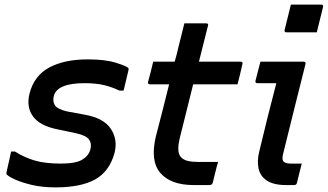

<svg xmlns="http://www.w3.org/2000/svg" viewBox="-20 -801 1419 831"><path d="M243 -93Q308 -93 336 -110Q364 -127 371 -154Q378 -179 365.5 -197Q353 -215 306 -225L230 -241Q153 -256 123 -297Q93 -338 108 -397Q128 -474 193.5 -509Q259 -544 360 -544Q435 -544 481.5 -529.5Q528 -515 535 -507Q538 -503 536 -497Q531 -474 525.5 -453Q520 -432 515 -409H497Q463 -425 428.5 -433Q394 -441 346 -441Q228 -441 213 -386Q207 -362 217.5 -345.5Q228 -329 269 -319L350 -304Q430 -289 460 -243Q490 -197 476 -140Q454 -59 392 -24.5Q330 10 220 10Q163 10 118.5 -0.5Q74 -11 45.5 -24Q17 -37 9 -46Q7 -50 8 -55Q14 -82 19 -103.5Q24 -125 28 -145H45Q86 -119 131 -106Q176 -93 243 -93Z M924 -100Q917 -77 912 -55.5Q907 -34 901 -11Q898 0 887 0H819Q719 0 674 -52.5Q629 -105 655 -212Q670 -269 684 -324.5Q698 -380 712 -436H630Q618 -436 621 -447Q627 -470 632.5 -490.5Q638 -511 643 -534H736Q741 -551 745.5 -568.5Q750 -586 754 -604L778 -700H872Q884 -700 880 -689Q870 -650 860.5 -611.5Q851 -573 841 -534H1021Q1033 -534 1029 -523Q1024 -500 1019 -479.5Q1014 -459 1008 -436H816Q802 -380 788 -323.5Q774 -267 760 -211Q742 -143 763 -121Q774 -109 793 -104.5Q812 -100 840 -100Z M1107 -534H1294Q1305 -534 1302 -523Q1278 -428 1254.5 -333.5Q1231 -239 1207 -142Q1198 -111 1208 -101Q1216 -93 1239 -93H1286Q1281 -73 1275.5 -51.5Q1270 -30 1265 -9Q1263 0 1252 0H1219Q1164 0 1135 -19.5Q1106 -39 1099 -72Q1092 -105 1102 -145Q1120 -221 1138.5 -294.5Q1157 -368 1176 -441H1094Q1083 -441 1086 -452Q1091 -472 1096.5 -493Q1102 -514 1107 -534ZM1239 -781H1370Q1381 -781 1378 -770L1351 -661H1220Q1209 -661 1212 -672Z"/></svg>

Font: Recursive Sn Lnr St Med
Style: Italic
Weight: 500
Italic angle: -15°
Version: Version 1.079;hotconv 1.0.112;makeotfexe 2.5.65598; ttfautoh